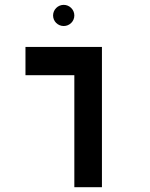

<svg xmlns="http://www.w3.org/2000/svg" viewBox="-20 -782 626 802"><path d="M290.5 0H405.8V-585.9H86.4V-467.8H290.5ZM246.1 -673.3C270.5 -673.3 290.5 -692.9 290.5 -717.3C290.5 -741.7 270.5 -761.7 246.1 -761.7C221.7 -761.7 201.7 -741.7 201.7 -717.3C201.7 -692.9 221.7 -673.3 246.1 -673.3Z"/></svg>

Font: Cascadia Mono SemiBold
Style: Regular
Weight: 600
Monospace: yes
Designer: Aaron Bell
Foundry: Saja Typeworks
Version: Version 2404.023